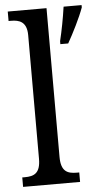

<svg xmlns="http://www.w3.org/2000/svg" viewBox="-54 -795 440 829"><g transform="rotate(-5 166.0 -380.0)"><path d="M12 0H259V-41H248C208 -41 180 -52 180 -115V-760H12V-719H23C57 -719 91 -710 91 -651V-115C91 -52 63 -41 23 -41H12ZM226 -613V-600H260C284 -642 317 -708 332 -750V-760H254C247 -711 237 -658 226 -613Z"/></g></svg>

Font: Noto Serif Lao Cond
Style: Regular
Weight: 400
Width: 3
Designer: Monotype Design Team
Foundry: Monotype Imaging Inc.
Version: Version 2.004